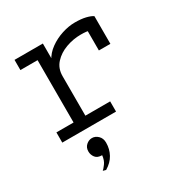

<svg xmlns="http://www.w3.org/2000/svg" viewBox="-178 -653 972 1027"><g transform="rotate(-30 308.0 -139.5)"><path d="M51 0V-63H157V-448H51V-511H226V-396L220 -410Q238 -445.5 273 -470.8Q308 -496 349.8 -509.5Q391.5 -523 430 -523Q469 -523 496 -516.5Q523 -510 538 -500V-329H467V-479L484 -444Q472 -448 457.5 -449.5Q443 -451 425 -451Q378.5 -451 333.5 -434.8Q288.5 -418.5 259.2 -386.5Q230 -354.5 230 -307V-63H383V0ZM181 244 163 239Q170 233.5 184.5 214.2Q199 195 202 165Q173.5 165 160.8 148.5Q148 132 148 111Q148 87 164.2 72.5Q180.5 58 200 58Q220.5 58 237.2 74Q254 90 254 117Q254 156.5 236.2 189Q218.5 221.5 181 244Z"/></g></svg>

Font: Overpass Mono Light Light
Style: Regular
Weight: 300
Monospace: yes
Version: Version 4.000